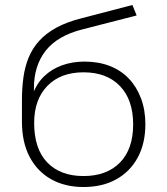

<svg xmlns="http://www.w3.org/2000/svg" viewBox="-20 -742 671 770"><path d="M315 8Q240 8 184.5 -23.5Q129 -55 98.5 -113.5Q68 -172 68 -254V-341Q68 -389 74 -432Q80 -475 95 -511.5Q110 -548 137 -578Q164 -608 206 -631Q248 -654 308 -669L511 -722L528 -680L310 -624Q211 -599 163.5 -539Q116 -479 116 -387V-364H111Q127 -407 157 -436Q187 -465 228.5 -480Q270 -495 319 -495Q375 -495 420 -477.5Q465 -460 496.5 -427Q528 -394 545.5 -347.5Q563 -301 563 -244Q563 -167 532.5 -110.5Q502 -54 446.5 -23Q391 8 315 8ZM315 -36Q408 -36 461 -90Q514 -144 514 -243Q514 -342 461 -397Q408 -452 315 -452Q223 -452 170 -397.5Q117 -343 117 -249Q117 -145 169.5 -90.5Q222 -36 315 -36Z"/></svg>

Font: Nunito Sans 10pt SemiExpanded ExtraLight
Style: Regular
Weight: 250
Width: 6
Designer: Vernon Adams
Foundry: Vernon Adams
Version: Version 3.101;gftools[0.9.27]